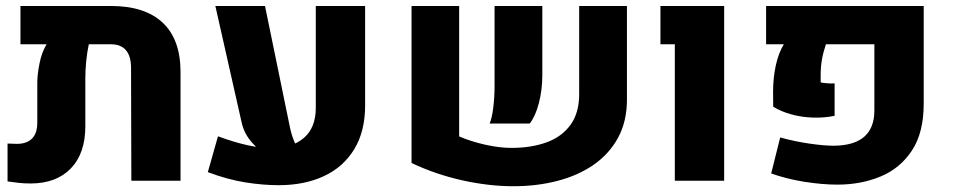

<svg xmlns="http://www.w3.org/2000/svg" viewBox="-20 -608 3206 646"><path d="M353 -587.9Q467.8 -587.9 527.6 -531.5Q587.4 -475.1 587.4 -365.7V0H421.9L420.9 -379.9Q420.9 -418.9 403.8 -439Q386.7 -459 353.5 -459H278.8Q272.9 -431.6 270 -401.4Q267.1 -371.1 267.1 -345.7V-183.1Q267.1 -91.8 218.3 -41.3Q169.4 9.3 83 9.3Q61 9.3 43.2 7.3Q25.4 5.4 5.4 2.4V-125Q12.7 -125 20.8 -124.5Q28.8 -124 37.1 -124Q69.8 -124 87.6 -141.6Q105.5 -159.2 105.5 -195.8V-330.6Q105.5 -356.9 112.8 -394Q120.1 -431.2 136.7 -459H48.8V-587.9Z M917.5 15.1Q864.7 15.1 805.2 5.6Q745.6 -3.9 679.2 -28.8L713.4 -149.4Q766.1 -129.9 810.8 -119.9Q855.5 -109.9 892.6 -109.4Q961.9 -109.4 1002.2 -143.8Q1042.5 -178.2 1042.5 -245.6V-587.9H1208.5V-253.9Q1208.5 -166 1171.9 -106Q1135.3 -45.9 1069.8 -15.4Q1004.4 15.1 917.5 15.1ZM704.6 -587.9H871.6L956.1 -176.8Q961.9 -150.4 971.7 -127.9Q981.4 -105.5 1002 -88.9L877.9 -89.4Q852.5 -100.1 827.1 -129.2Q801.8 -158.2 793.5 -193.8Z M1524.9 -587.9V-148.9Q1564.9 -131.8 1612.8 -121.1Q1660.6 -110.4 1700.7 -110.4Q1768.1 -110.4 1819.3 -129.2Q1870.6 -147.9 1899.7 -188.2Q1928.7 -228.5 1928.7 -291.5V-587.9H2089.4V-272.9Q2089.4 -199.2 2059.3 -144.3Q2029.3 -89.4 1976.8 -53.2Q1924.3 -17.1 1855.2 0.7Q1786.1 18.6 1707.5 18.6Q1625 18.6 1535.6 -1.2Q1446.3 -21 1364.7 -59.6V-587.9ZM1627.4 -192.4Q1635.3 -210.4 1639.6 -245.6Q1644 -280.8 1644 -319.3V-587.9H1804.7V-355Q1804.7 -305.7 1793 -260.7Q1781.2 -215.8 1762.2 -192.4Z M2250.5 0V-459H2202.1V-587.9H2416.5V0Z M2797.4 13.2Q2746.6 13.2 2686.5 3.7Q2626.5 -5.9 2574.7 -24.4L2605 -145.5Q2654.8 -131.8 2703.6 -124.8Q2752.4 -117.7 2785.2 -117.7Q2853.5 -118.2 2887.7 -147.9Q2921.9 -177.7 2921.9 -236.3V-459H2758.8Q2749.5 -431.2 2745.4 -407.2Q2741.2 -383.3 2741.2 -356V-330.6Q2752 -328.6 2765.1 -327.6Q2778.3 -326.7 2788.1 -327.6V-218.3Q2751.5 -210.9 2713.6 -212.4Q2675.8 -213.9 2641.6 -223.4Q2607.4 -232.9 2581.5 -249L2581.1 -299.8Q2581.1 -346.2 2590.3 -388.2Q2599.6 -430.2 2617.2 -459H2557.6V-587.9H3087.9V-259.3Q3087.9 -161.6 3048.3 -101.6Q3008.8 -41.5 2942.9 -14.2Q2877 13.2 2797.4 13.2Z"/></svg>

Font: Heebo ExtraBold
Style: Regular
Weight: 800
Designer: Oded Ezer
Foundry: Ezer Type House
Version: Version 3.100